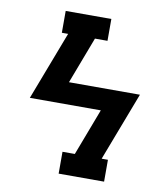

<svg xmlns="http://www.w3.org/2000/svg" viewBox="-82 -805 765 874"><g transform="rotate(10 300.0 -367.5)"><path d="M248 0V-101H305L387 -317H59L180 -634H151V-735H362V-634H304L222 -418H550L429 -101H458V0Z"/></g></svg>

Font: Iosevka Slab Extended
Style: Bold Italic
Weight: 700
Width: 7
Italic angle: -9°
Monospace: yes
Designer: Belleve Invis
Foundry: Belleve Invis
Version: Version 11.1.0; ttfautohint (v1.8.3)